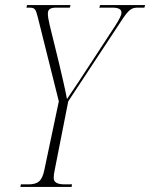

<svg xmlns="http://www.w3.org/2000/svg" viewBox="-20 -734 590 754"><path d="M60 0H261L263 -10H234C205 -10 191 -18 191 -35C191 -46 192 -52 195 -67L248 -336L455 -650C487 -699 497 -704 523 -704H547L550 -714H373L370 -704H421C447 -704 457 -697 457 -684C457 -673 446 -654 432 -632L309 -444C281 -400 259 -370 243 -345C237 -380 221 -446 212 -485L175 -636C170 -657 168 -670 168 -681C168 -699 180 -704 202 -704H254L257 -714H86L84 -704H94C117 -704 120 -700 129 -664L211 -336L154 -66C145 -22 128 -10 91 -10H62Z"/></svg>

Font: Noto Serif Display ExtraCondensed ExtraLight
Style: Italic
Weight: 200
Width: 2
Italic angle: -12°
Designer: Monotype Design Team
Foundry: Monotype Imaging Inc.
Version: Version 2.009